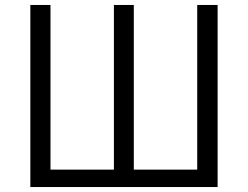

<svg xmlns="http://www.w3.org/2000/svg" viewBox="-20 -752 996 772"><path d="M102 0H855V-732H773V-70H518V-732H438V-70H183V-732H102Z"/></svg>

Font: ChiuKong Gothic CL Normal
Style: Regular
Weight: 350
Designer: Ryoko NISHIZUKA 西塚涼子 (kana, bopomofo & ideographs); Paul D. Hunt (Latin, Greek & Cyrillic); Sandoll Communications 산돌커뮤니
Foundry: Adobe
Version: Version 1.300